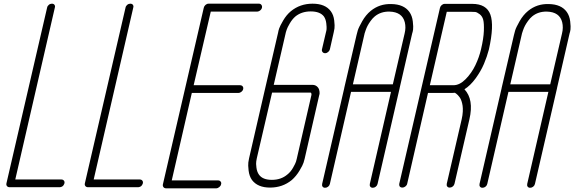

<svg xmlns="http://www.w3.org/2000/svg" viewBox="-20 -821 3120 1043"><path d="M313 154Q322 154 327 160Q332 166 330 175Q328 181 324.5 186Q321 191 315 193.5Q309 196 304 196H32Q23 196 18 190Q13 184 15 175L236 -780Q237 -785 239.5 -788.5Q242 -792 245.5 -795Q249 -798 253.5 -799.5Q258 -801 262 -801Q268 -801 272 -798.5Q276 -796 278 -791Q280 -786 278 -780L63 154Z M739 154Q748 154 753 160Q758 166 756 175Q754 181 750.5 186Q747 191 741 193.5Q735 196 730 196H458Q449 196 444 190Q439 184 441 175L662 -780Q663 -785 665.5 -788.5Q668 -792 671.5 -795Q675 -798 679.5 -799.5Q684 -801 688 -801Q694 -801 698 -798.5Q702 -796 704 -791Q706 -786 704 -780L489 154Z M1275 -316H1022L913 159H1165Q1171 159 1175 162Q1179 165 1181 169.5Q1183 174 1181 180Q1180 185 1177.5 188.5Q1175 192 1171.5 195Q1168 198 1163.5 200Q1159 202 1155 202H882Q873 202 868 195.5Q863 189 865 180L1087 -779Q1089 -788 1096.5 -794.5Q1104 -801 1113 -801H1387Q1395 -801 1400 -794.5Q1405 -788 1403 -779Q1402 -774 1398 -769Q1394 -764 1388 -761Q1382 -758 1377 -758H1125L1032 -358H1284Q1293 -358 1298 -352Q1303 -346 1301 -337Q1299 -328 1291 -322Q1283 -316 1275 -316Z M1715 -308 1635 41Q1633 49 1629 62.5Q1625 76 1607 106Q1589 136 1565 157Q1515 198 1447 198Q1380 198 1349 157Q1334 136 1330.5 105.5Q1327 75 1329 61.5Q1331 48 1333 39L1420 -339L1491 -645Q1492 -653 1496.5 -666.5Q1501 -680 1518.5 -710Q1536 -740 1560 -760Q1610 -801 1678 -801Q1747 -801 1777 -760Q1792 -740 1795.5 -710Q1799 -680 1797 -667Q1795 -654 1793 -646L1772 -553Q1770 -545 1762.5 -538.5Q1755 -532 1746 -532Q1737 -532 1732 -538.5Q1727 -545 1729 -553L1751 -647Q1753 -653 1754 -662.5Q1755 -672 1752.5 -694Q1750 -716 1740 -731Q1719 -759 1668 -759Q1618 -759 1584 -731Q1567 -716 1554 -693.5Q1541 -671 1538 -661.5Q1535 -652 1533 -646L1467 -360H1677Q1691 -360 1700.5 -352.5Q1710 -345 1713.5 -334Q1717 -323 1716 -310Q1715 -309 1715 -308ZM1541 127Q1559 113 1572 90Q1585 67 1588 57Q1591 47 1592 42L1672 -306Q1672 -318 1667 -318H1458L1375 39Q1374 46 1372 56Q1370 66 1373 89.5Q1376 113 1387 128Q1407 156 1457 156Q1507 156 1541 127Z M2151 -343V-342L2031 178Q2029 187 2021.5 193Q2014 199 2005 199Q1996 199 1991.5 193Q1987 187 1989 178L2104 -322H1887L1772 178Q1770 187 1762.5 193Q1755 199 1746 199Q1737 199 1732.5 193Q1728 187 1730 178L1850 -342V-343L1917 -631Q1919 -640 1923.5 -655.5Q1928 -671 1947.5 -705.5Q1967 -740 1994 -762Q2042 -801 2106 -799Q2174 -798 2204 -756Q2219 -735 2222.5 -704.5Q2226 -674 2224 -660.5Q2222 -647 2219 -639ZM1897 -363H2114L2178 -639Q2186 -671 2179 -700Q2165 -756 2096 -758Q2049 -759 2016 -732Q2004 -722 1993.5 -707.5Q1983 -693 1977 -681.5Q1971 -670 1966.5 -657Q1962 -644 1960.5 -639Q1959 -634 1959 -632Z M2503 -336Q2555 -281 2530 -173L2449 177Q2447 186 2439.5 192Q2432 198 2423 198Q2414 198 2409.5 192Q2405 186 2407 177L2488 -173Q2493 -195 2494 -214Q2495 -233 2493 -246.5Q2491 -260 2487 -272Q2483 -284 2478 -291Q2473 -298 2467.5 -304Q2462 -310 2458 -312.5Q2454 -315 2451 -317Q2442 -316 2434 -316H2305L2192 177Q2190 186 2182 192Q2174 198 2166 198Q2160 198 2155.5 195.5Q2151 193 2149.5 188Q2148 183 2149 177L2370 -778Q2372 -787 2379.5 -793.5Q2387 -800 2396 -800H2545Q2623 -800 2644 -741.5Q2665 -683 2636 -553Q2626 -514 2609 -474Q2592 -434 2563.5 -395Q2535 -356 2503 -336ZM2315 -358H2443Q2477 -358 2509.5 -391Q2542 -424 2562.5 -467Q2583 -510 2593 -553Q2607 -612 2608.5 -653Q2610 -694 2605 -713.5Q2600 -733 2585.5 -744Q2571 -755 2561.5 -756Q2552 -757 2535 -757H2407Z M3006 -343V-342L2886 178Q2884 187 2876.5 193Q2869 199 2860 199Q2851 199 2846.5 193Q2842 187 2844 178L2959 -322H2742L2627 178Q2625 187 2617.5 193Q2610 199 2601 199Q2592 199 2587.5 193Q2583 187 2585 178L2705 -342V-343L2772 -631Q2774 -640 2778.5 -655.5Q2783 -671 2802.5 -705.5Q2822 -740 2849 -762Q2897 -801 2961 -799Q3029 -798 3059 -756Q3074 -735 3077.5 -704.5Q3081 -674 3079 -660.5Q3077 -647 3074 -639ZM2752 -363H2969L3033 -639Q3041 -671 3034 -700Q3020 -756 2951 -758Q2904 -759 2871 -732Q2859 -722 2848.5 -707.5Q2838 -693 2832 -681.5Q2826 -670 2821.5 -657Q2817 -644 2815.5 -639Q2814 -634 2814 -632Z"/></svg>

Font: Soda Fountain
Style: ThinOblique
Weight: 400
Version: Version 1.0